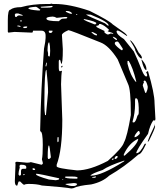

<svg xmlns="http://www.w3.org/2000/svg" viewBox="-20 -984 903 1067"><path d="M240.2 -961.9H258.8L265.6 -963.9L272.5 -961.9H285.2Q365.2 -961.9 477.5 -923.8Q588.9 -868.2 606.4 -848.6L670.9 -802.7Q682.6 -793.9 686.5 -786.1V-784.2H684.6Q642.6 -814.5 633.8 -814.5H631.8L627.9 -811.5V-809.6Q627.9 -792 668.9 -766.6L723.6 -698.2Q744.1 -655.3 770.5 -587.9Q783.2 -558.6 793.9 -558.6L797.9 -563.5V-567.4Q797.9 -574.2 792 -581.1L797.9 -587.9H802.7Q838.9 -464.8 838.9 -410.2L843.8 -322.3L841.8 -314.5H835L833 -315.4H832Q813.5 -289.1 802.7 -240.2Q737.3 -149.4 737.3 -132.8H739.3Q758.8 -132.8 784.2 -184.6L791 -185.5L792 -184.6Q765.6 -126 750 -126Q669.9 -55.7 586.9 -7.8Q549.8 27.3 486.3 41Q413.1 47.9 388.7 61.5L377 63.5Q341.8 56.6 212.9 46.9Q185.5 38.1 137.7 38.1Q123 38.1 114.3 43Q109.4 43 91.8 24.4H85Q82 24.4 76.2 46.9H73.2V47.9Q62.5 45.9 62.5 22.5L66.4 -75.2L64.5 -76.2V-78.1Q66.4 -85 74.2 -85L127.9 -80.1H132.8Q144.5 -80.1 151.4 -83L210.9 -68.4L217.8 -73.2V-80.1L212.9 -98.6Q217.8 -120.1 217.8 -178.7Q217.8 -253.9 204.1 -253.9L203.1 -259.8Q208 -497.1 224.6 -713.9Q233.4 -756.8 233.4 -773.4V-786.1Q233.4 -813.5 210 -813.5H165Q162.1 -813.5 162.1 -804.7L156.2 -802.7L60.5 -806.6L26.4 -802.7L23.4 -807.6V-871.1Q23.4 -929.7 37.1 -929.7Q54.7 -944.3 96.7 -944.3Q159.2 -961.9 240.2 -961.9ZM206.1 -946.3V-944.3L210 -941.4H240.2Q272.5 -941.4 272.5 -948.2L269.5 -951.2ZM137.7 -937.5Q140.6 -929.7 190.4 -925.8H201.2L204.1 -929.7Q184.6 -946.3 178.7 -946.3Q137.7 -943.4 137.7 -937.5ZM344.7 -918.9Q368.2 -907.2 374 -907.2H377L380.9 -910.2Q369.1 -922.9 353.5 -922.9H347.7ZM62.5 -903.3V-900.4Q63.5 -889.6 67.4 -889.6H71.3Q78.1 -898.4 86.9 -898.4L105.5 -896.5V-900.4L81.1 -909.2H67.4ZM402.3 -905.3V-902.3H409.2V-905.3ZM459 -903.3V-902.3Q472.7 -892.6 563.5 -854.5L579.1 -841.8H584Q584 -862.3 484.4 -902.3L465.8 -903.3ZM238.3 -881.8V-879.9Q238.3 -866.2 306.6 -866.2Q321.3 -879.9 327.1 -879.9Q353.5 -879.9 353.5 -884.8V-888.7L344.7 -889.6H340.8L294.9 -884.8Q283.2 -891.6 274.4 -891.6H269.5Q238.3 -889.6 238.3 -881.8ZM445.3 -877.9V-876Q450.2 -869.1 504.9 -848.6H510.7L515.6 -854.5Q515.6 -864.3 449.2 -877.9ZM91.8 -868.2 94.7 -864.3H98.6L101.6 -868.2L98.6 -871.1H94.7ZM531.2 -850.6Q531.2 -840.8 515.6 -840.8V-835Q518.6 -831.1 561.5 -811.5L559.6 -806.6Q560.5 -800.8 575.2 -793H584L595.7 -797.9L609.4 -795.9V-797.9Q609.4 -800.8 579.1 -809.6V-811.5Q579.1 -814.5 584 -814.5L585.9 -816.4V-818.4Q560.5 -843.8 539.1 -850.6ZM74.2 -838.9 93.8 -834H94.7V-835Q91.8 -841.8 83 -841.8H78.1ZM108.4 -832 112.3 -828.1H121.1Q129.9 -828.1 130.9 -834V-836.9H122.1Q109.4 -836.9 108.4 -832ZM324.2 -789.1 329.1 -710.9Q329.1 -628.9 320.3 -628.9Q315.4 -652.3 312.5 -652.3Q306.6 -650.4 306.6 -642.6V-608.4Q306.6 -587.9 313.5 -587.9L322.3 -590.8L324.2 -588.9Q320.3 -571.3 319.3 -515.6L326.2 -319.3Q326.2 -150.4 294.9 -68.4V-59.6Q294.9 -48.8 408.2 -37.1Q478.5 -37.1 579.1 -89.8Q660.2 -162.1 668.9 -192.4Q686.5 -223.6 707 -344.7V-356.4Q707 -487.3 691.4 -517.6L633.8 -654.3Q585 -730.5 539.1 -748Q370.1 -816.4 360.4 -816.4Q324.2 -800.8 324.2 -789.1ZM251 -807.6Q252 -800.8 260.7 -800.8H264.6L271.5 -807.6V-813.5H253.9Q251 -813.5 251 -807.6ZM488.3 -806.6V-804.7Q503.9 -787.1 518.6 -787.1V-793.9Q497.1 -806.6 488.3 -806.6ZM607.4 -780.3V-777.3Q609.4 -772.5 625 -761.7H629.9V-763.7Q629.9 -772.5 607.4 -780.3ZM702.1 -759.8H703.1Q717.8 -756.8 751 -691.4Q768.6 -672.9 768.6 -663.1V-659.2H766.6Q752.9 -659.2 732.4 -702.1Q732.4 -714.8 702.1 -759.8ZM618.2 -746.1V-739.3Q627 -724.6 655.3 -705.1H659.2L662.1 -709V-713.9Q637.7 -752.9 634.8 -752.9H629.9Q621.1 -752.9 618.2 -746.1ZM244.1 -704.1 247.1 -688.5V-674.8L252 -669.9H253.9Q258.8 -669.9 258.8 -702.1Q258.8 -729.5 253.9 -748H252Q245.1 -748 244.1 -704.1ZM766.6 -652.3H768.6Q793.9 -623 793.9 -599.6V-595.7H791Q780.3 -595.7 766.6 -649.4ZM688.5 -645.5V-629.9Q704.1 -564.5 734.4 -529.3H737.3V-531.2Q717.8 -610.4 695.3 -645.5ZM237.3 -635.7 233.4 -620.1V-615.2H237.3L240.2 -629.9V-635.7ZM324.2 -618.2H327.1V-613.3L324.2 -609.4H320.3V-615.2ZM226.6 -418V-401.4Q226.6 -365.2 230.5 -344.7H235.4L247.1 -471.7Q247.1 -514.6 238.3 -595.7H237.3Q227.5 -595.7 226.6 -418ZM778.3 -533.2V-529.3L780.3 -527.3Q773.4 -515.6 773.4 -508.8L787.1 -467.8H792Q800.8 -487.3 800.8 -495.1V-503.9Q793 -536.1 784.2 -536.1H782.2ZM732.4 -437.5 730.5 -428.7V-403.3Q730.5 -356.4 716.8 -308.6V-305.7L718.8 -303.7H723.6Q733.4 -303.7 744.1 -341.8Q751 -346.7 751 -358.4V-385.7Q749 -437.5 737.3 -437.5ZM838.9 -292H839.8L841.8 -281.2Q841.8 -269.5 807.6 -201.2L802.7 -196.3H800.8Q805.7 -217.8 838.9 -285.2ZM727.5 -223.6V-221.7H729.5Q739.3 -221.7 756.8 -240.2V-242.2Q756.8 -254.9 751 -255.9H748Q727.5 -234.4 727.5 -223.6ZM299.8 -221.7 298.8 -205.1V-203.1L299.8 -194.3H301.8L305.7 -198.2V-221.7ZM668 -119.1H672.9Q743.2 -179.7 748 -210V-212.9Q697.3 -189.5 668 -126ZM245.1 -109.4 247.1 -100.6H249Q258.8 -100.6 262.7 -110.4Q255.9 -175.8 252 -175.8Q245.1 -175.8 245.1 -109.4ZM616.2 -105.5 618.2 -100.6H623Q629.9 -103.5 633.8 -110.4V-114.3Q633.8 -117.2 627.9 -117.2Q622.1 -117.2 616.2 -105.5ZM600.6 -98.6 604.5 -95.7H607.4L611.3 -98.6V-103.5H606.4ZM483.4 -9.8V-7.8H486.3Q543.9 -7.8 668.9 -86.9L670.9 -88.9V-91.8Q586.9 -64.5 549.8 -39.1Q493.2 -20.5 483.4 -9.8ZM87.9 -62.5 89.8 -52.7Q83 -30.3 83 -18.6V-13.7L87.9 -7.8H91.8L96.7 -13.7V-32.2Q96.7 -45.9 107.4 -45.9H122.1L126 -48.8V-54.7Q126 -68.4 100.6 -68.4H93.8ZM160.2 -45.9V-43.9L165 -39.1H171.9L175.8 -42Q173.8 -48.8 165 -48.8H163.1ZM180.7 -18.6V-14.6Q180.7 -6.8 252 13.7L290 17.6Q308.6 15.6 308.6 10.7V6.8Q197.3 -18.6 180.7 -18.6ZM108.4 -13.7 112.3 -9.8 117.2 -14.6V-16.6H112.3ZM340.8 0Q340.8 7.8 390.6 8.8H408.2L411.1 5.9V3.9Q411.1 -2.9 380.9 -2.9H344.7ZM491.2 3.9H508.8L513.7 -1V-2.9H508.8Q491.2 -1 491.2 3.9ZM326.2 10.7V13.7H331.1V10.7ZM344.7 38.1V41Q369.1 49.8 380.9 49.8H388.7Q405.3 49.8 409.2 38.1Q402.3 33.2 390.6 33.2Z"/></svg>

Font: Love Ya Like A Sister
Style: Regular
Weight: 400
Designer: Kimberly Geswein
Foundry: Kimberly Geswein
Version: Version 1.002 2007